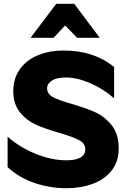

<svg xmlns="http://www.w3.org/2000/svg" viewBox="-20 -979 677 1011"><path d="M329 -135Q252 -135 168 -169Q84 -203 20 -259V-99Q81 -43 162 -15.5Q243 12 330 12Q407 12 469.5 -11.5Q532 -35 568.5 -82Q605 -129 605 -197Q605 -273 568.5 -319Q532 -365 482.5 -387.5Q433 -410 357 -432Q290 -451 259 -467.5Q228 -484 228 -514Q228 -538 253 -554.5Q278 -571 325 -571Q387 -571 457.5 -540Q528 -509 581 -461V-626Q527 -670 461 -691.5Q395 -713 312 -713Q242 -713 182 -689Q122 -665 86 -616.5Q50 -568 50 -499Q50 -430 85.5 -387Q121 -344 169 -322.5Q217 -301 293 -279Q363 -259 396 -241.5Q429 -224 429 -193Q429 -135 329 -135ZM371 -959H276L141 -780H262L323 -845L386 -780H505Z"/></svg>

Font: Geom ExtraBold
Style: Bold
Weight: 800
Version: Version 1.102